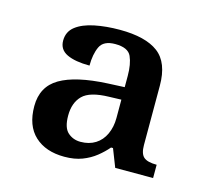

<svg xmlns="http://www.w3.org/2000/svg" viewBox="-62 -787 506 475"><g transform="rotate(15 191.0 -549.5)"><path d="M139 -380Q91 -380 63 -406Q35 -432 35 -482Q35 -532 75 -555.5Q115 -579 196 -583L239 -585V-614Q239 -644 230.5 -663Q222 -682 189 -682Q159 -682 150 -662.5Q141 -643 141 -614Q104 -614 83 -624Q62 -634 62 -657Q62 -680 79.5 -693.5Q97 -707 126.5 -713Q156 -719 191 -719Q257 -719 289.5 -694.5Q322 -670 322 -611V-459Q322 -437 331.5 -428.5Q341 -420 365 -420V-386H268L250 -432H245Q234 -419 219 -407Q204 -395 184.5 -387.5Q165 -380 139 -380ZM168 -426Q190 -426 206 -436Q222 -446 230.5 -464.5Q239 -483 239 -506V-553L208 -552Q159 -551 140.5 -532.5Q122 -514 122 -481Q122 -450 135.5 -438Q149 -426 168 -426Z"/></g></svg>

Font: Noto Serif Malayalam
Style: Regular
Weight: 400
Designer: Indian type Foundry, Jelle Bosma, Monotype Design Team
Foundry: Monotype Imaging Inc.
Version: Version 2.103